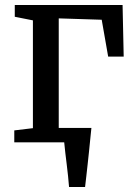

<svg xmlns="http://www.w3.org/2000/svg" viewBox="-20 -573 550 773"><path d="M258 180Q256.5 159.5 254 136Q251.5 112.5 248.5 88Q245.5 63.5 242.8 40.8Q240 18 238.5 0L193.5 -58H348Q346 -38 343.5 -14Q341 10 338.5 35.8Q336 61.5 333 87.2Q330 113 327.5 136.8Q325 160.5 322.5 180ZM37.5 0V-48L112.5 -57V-491L39.5 -505.5V-553H473.5L478 -345H415.5L389.5 -493.5L216.5 -499V-57L332 -48V0Z"/></svg>

Font: Merriweather 24pt
Style: Regular
Weight: 400
Designer: Eben Sorkin
Foundry: Eben Sorkin
Version: Version 2.100